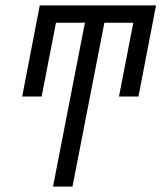

<svg xmlns="http://www.w3.org/2000/svg" viewBox="-20 -690 597 710"><path d="M176 0 294 -606H187L134 -333H62L127 -670H557L492 -333H420L473 -606H366L248 0Z"/></svg>

Font: Lode Term
Style: Italic
Weight: 400
Italic angle: -11°
Monospace: yes
Designer: Belleve Invis
Foundry: Belleve Invis
Version: Version 29.2.0